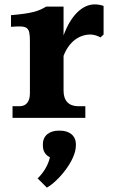

<svg xmlns="http://www.w3.org/2000/svg" viewBox="-20 -536 516 873"><path d="M269 -123V-282C295 -350 344 -379 391 -379C406 -379 422 -374 437 -366L451 -379V-509C437 -514 424 -516 410 -516C355 -516 302 -466 269 -375V-506H190C154 -484 122 -475 30 -467V-414C106 -420 116 -415 116 -348V-111C116 -74 99 -53 69 -53H37V0H368V-53H336C293 -53 269 -78 269 -123ZM151 275 193 317C243 290 325 194 325 126V120C325 78 292 58 253 58H247C208 58 175 78 175 120V126C175 153 188 170 207 179C199 216 176 252 151 275Z"/></svg>

Font: LT Superior Serif ExtraBold
Style: Regular
Weight: 800
Designer: Daniel Lyons
Foundry: LyonsType
Version: Version 2.120;FEAKit 1.0